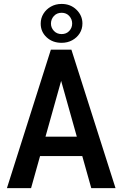

<svg xmlns="http://www.w3.org/2000/svg" viewBox="-20 -966 628 986"><path d="M311.5 -613.3 139.6 0H15.6L241.2 -710.9H318.4ZM448.7 0 276.4 -613.3 268.1 -710.9H346.7L573.2 0ZM451.7 -264.2V-164.6H120.6V-264.2ZM189 -844.7Q189 -872.6 203.1 -895.5Q217.3 -918.5 241.5 -932.1Q265.6 -945.8 296.4 -945.8Q342.3 -945.8 372.8 -916Q403.3 -886.2 403.3 -845.2Q403.3 -817.4 389.2 -794.9Q375 -772.5 350.8 -759.3Q326.7 -746.1 296.4 -746.1Q250 -746.1 219.5 -774.4Q189 -802.7 189 -844.7ZM241.7 -844.7Q241.7 -823.7 256.8 -807.4Q272 -791 296.4 -791Q320.8 -791 335.7 -807.1Q350.6 -823.2 350.6 -845.2Q350.6 -867.2 335.7 -883.8Q320.8 -900.4 296.4 -900.4Q272 -900.4 256.8 -883.8Q241.7 -867.2 241.7 -844.7Z"/></svg>

Font: Roboto Condensed Medium
Style: Regular
Weight: 500
Designer: Christian Robertson
Foundry: Google
Version: Version 3.0